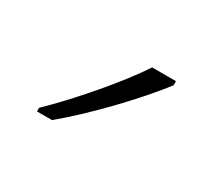

<svg xmlns="http://www.w3.org/2000/svg" viewBox="-50 -847 356 321"><g transform="rotate(30 128.0 -686.0)"><path d="M216 -758V-766H170C142 -723 82 -653 40 -613V-606H69C120 -648 183 -715 216 -758Z"/></g></svg>

Font: Noto Sans Tamil ExtraLight
Style: Regular
Weight: 200
Designer: Jelle Bosma - Monotype Design Team
Foundry: Monotype Imaging Inc.
Version: Version 2.004